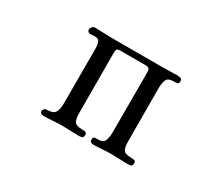

<svg xmlns="http://www.w3.org/2000/svg" viewBox="-97 -785 1195 1029"><g transform="rotate(30 500.0 -270.0)"><path d="M786 -19Q786 -3 776.5 -0.5Q767 2 755 2Q730 2 705 0.5Q680 -1 655 -1Q627 -1 599.5 1.5Q572 4 545 4Q537 4 530.5 -0.5Q524 -5 524 -14Q524 -31 533.5 -32Q543 -33 556 -33Q588 -33 595.5 -55.5Q603 -78 603 -104V-456Q602 -461 602.5 -466.5Q603 -472 603 -476Q603 -492 597.5 -498.5Q592 -505 576 -505H419Q400 -505 397.5 -496Q395 -487 395 -471Q395 -380 395.5 -288.5Q396 -197 396 -105Q396 -72 405 -54.5Q414 -37 451 -37Q461 -37 472 -35Q483 -33 483 -19Q483 -4 474 -1Q465 2 453 2Q428 2 402.5 0.5Q377 -1 352 -1Q323 -1 294.5 1.5Q266 4 237 4Q229 4 222 -0.5Q215 -5 215 -14Q215 -19 220.5 -26Q226 -33 231 -33Q273 -33 285.5 -49.5Q298 -66 299 -107V-451Q299 -471 293 -487Q287 -503 262 -503Q255 -503 249 -502Q243 -501 236 -501Q230 -501 223.5 -505.5Q217 -510 217 -517Q217 -528 224 -536Q231 -544 242 -544Q267 -544 292.5 -542.5Q318 -541 343 -541H650Q676 -541 701.5 -542Q727 -543 753 -543Q763 -543 772 -539.5Q781 -536 781 -523Q781 -508 770 -506.5Q759 -505 748 -505Q714 -505 706 -484Q698 -463 698 -435Q698 -353 698.5 -270.5Q699 -188 699 -105Q699 -71 708 -54Q717 -37 754 -37Q764 -37 775 -35Q786 -33 786 -19Z"/></g></svg>

Font: Kaisei Decol Medium
Style: Regular
Weight: 500
Designer: Font-Kai, 金井和夫
Foundry: KAZUO KANAI
Version: Version 5.003